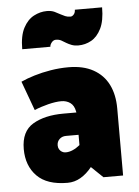

<svg xmlns="http://www.w3.org/2000/svg" viewBox="-54 -802 618 856"><g transform="rotate(-5 254.5 -374.5)"><path d="M184 -159Q184 -176 195.5 -187Q207 -198 225 -198H281V-152Q265 -139 249 -132Q233 -125 217 -125Q208 -125 200.5 -129.5Q193 -134 188.5 -141.5Q184 -149 184 -159ZM96 -325Q124 -337 158 -345.5Q192 -354 217 -354Q240 -354 257 -342Q274 -330 279 -303L280 -298H222Q138 -298 85 -266.5Q32 -235 32 -156Q32 -81 77 -35Q122 11 214 11Q245 11 272.5 -5Q300 -21 323 -50L375 0H463V-300Q463 -362 440.5 -407Q418 -452 373 -477Q328 -502 262 -502Q222 -502 182.5 -495.5Q143 -489 108.5 -478.5Q74 -468 48 -456ZM313 -755Q313 -742 306 -734Q299 -726 291 -726Q278 -726 267.5 -730.5Q257 -735 248 -740Q236 -747 222 -753.5Q208 -760 188 -760Q158 -760 129.5 -745Q101 -730 82.5 -695Q64 -660 64 -600H190Q190 -609 198 -619Q206 -629 217 -629Q231 -629 241 -623.5Q251 -618 262 -611Q272 -605 285 -600Q298 -595 315 -595Q346 -595 373 -610Q400 -625 417.5 -660Q435 -695 435 -755Z"/></g></svg>

Font: Catamaran Thin Black
Style: Regular
Weight: 900
Version: Version 2.000